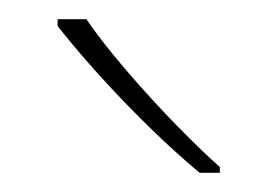

<svg xmlns="http://www.w3.org/2000/svg" viewBox="-20 -786 289 200"><path d="M70 -766H40V-759C75 -714 135 -650 188 -606H209V-612C164 -652 99 -723 70 -766Z"/></svg>

Font: Noto Kufi Arabic Thin
Style: Regular
Weight: 100
Designer: Monotype Design Team, David Williams, Khaled Hosny
Foundry: Google LLC
Version: Version 2.109